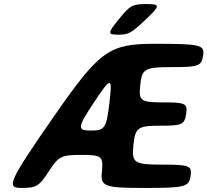

<svg xmlns="http://www.w3.org/2000/svg" viewBox="-20 -927 1023 947"><path d="M920 -58C928 -110 915 -115 778 -115C641 -115 629 -124 638 -211C647 -298 660 -307 769 -307C878 -307 890 -312 898 -365C906 -417 895 -422 784 -422C672 -422 663 -430 672 -509C680 -588 694 -596 827 -596C960 -596 974 -601 982 -654C990 -706 968 -711 743 -711C518 -711 472 -678 248 -356C24 -33 9 0 84 0C159 0 172 -7 221 -82C268 -156 283 -163 382 -163C481 -163 490 -156 483 -82C474 -7 493 0 692 0C891 0 912 -5 920 -58ZM444 -423C528 -549 535 -549 520 -423C505 -296 498 -283 429 -283C360 -283 360 -296 444 -423ZM566 -832C510 -763 510 -756 563 -756C615 -756 627 -763 700 -832C772 -900 771 -907 702 -907C632 -907 621 -900 566 -832Z"/></svg>

Font: Asimov Print
Style: AIt
Weight: 500
Designer: Google
Version: Version 2.000980: 2014